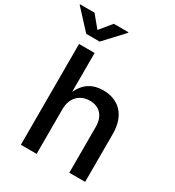

<svg xmlns="http://www.w3.org/2000/svg" viewBox="-268 -1072 1093 1200"><g transform="rotate(30 278.5 -472.5)"><path d="M184.6 -322.3C184.6 -406.2 236.8 -454.6 308.1 -454.6C377.9 -454.6 420.4 -408.2 420.4 -331.5V0H534.7V-346.7C534.7 -480.5 460 -552.7 348.1 -552.7C272.9 -552.7 216.8 -519 183.1 -446.8V-727.5H70.8V0H184.6ZM56.6 -945.3H-47.9V-940.9L78.1 -804.7H174.8L301.3 -940.9V-945.3H195.8L126.5 -860.8Z"/></g></svg>

Font: Raveo Medium
Style: Regular
Weight: 500
Designer: Jakub Foglar, Rasmus Andersson (Inter)
Foundry: Jakubfoglar.com
Version: Version 1.100;Glyphs 3.2.3 (3260)